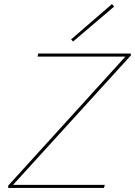

<svg xmlns="http://www.w3.org/2000/svg" viewBox="-20 -920 661 940"><path d="M44 -15H493L489 0H20V-11L594 -643H164L167 -658H620L621 -649ZM328 -727 528 -900 539 -888 338 -717Z"/></svg>

Font: Ysabeau Thin
Style: Italic
Weight: 200
Italic angle: -12°
Designer: Christian Thalmann (Catharsis Fonts)
Version: Version 0.003